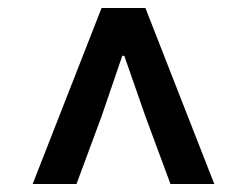

<svg xmlns="http://www.w3.org/2000/svg" viewBox="-20 -777 620 482"><path d="M62 -315 235 -757H345L518 -315H408L345 -485L292 -637H287L235 -485L172 -315Z"/></svg>

Font: Noto Sans JP Thin SemiBold
Style: Regular
Weight: 600
Version: Version 2.004-H2;hotconv 1.0.118;makeotfexe 2.5.65603